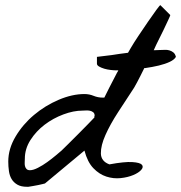

<svg xmlns="http://www.w3.org/2000/svg" viewBox="-20 -716 694 736"><path d="M351.6 -498Q377.9 -501 408.2 -504.9Q438.5 -509.8 470.7 -513.7Q477.5 -525.4 481.4 -532.2Q492.2 -550.8 510.7 -578.6Q529.3 -606.4 547.4 -632.8Q565.4 -659.2 579.1 -677.7Q592.8 -696.3 594.7 -696.3L632.8 -658.2Q632.8 -656.2 625.5 -640.6Q618.2 -625 606.4 -600.1Q594.7 -575.2 579.1 -544.9L569.3 -523.4Q583 -524.4 595.7 -524.4Q603.5 -524.4 612.3 -524.9Q621.1 -525.4 629.4 -522.9Q637.7 -520.5 644.5 -515.1Q651.4 -509.8 654.3 -498Q648.4 -487.3 630.9 -479Q613.3 -470.7 588.9 -464.8Q564.5 -459 537.1 -455.1H533.2Q526.4 -440.4 518.6 -425.8Q504.9 -398.4 494.1 -379.9Q463.9 -334 433.1 -286.6Q402.3 -239.3 384.3 -198.7Q366.2 -158.2 366.7 -127.9Q367.2 -97.7 399.4 -85.9Q458 -96.7 487.3 -94.7Q516.6 -92.8 523.9 -84.5Q531.2 -76.2 521.5 -64.9Q511.7 -53.7 490.7 -44.9Q469.7 -36.1 442.4 -33.2Q415 -30.3 387.7 -39.1Q360.4 -47.9 337.9 -71.3Q315.4 -94.7 303.7 -138.7L152.3 -12.7L144.5 -10.7Q137.7 -8.8 127.4 -6.8Q117.2 -4.9 106.4 -2.9Q95.7 -1 88.9 0H83Q60.5 0 46.4 -8.3Q32.2 -16.6 24.4 -29.8Q16.6 -43 14.2 -60.5Q11.7 -78.1 11.7 -96.7Q11.7 -145.5 39.6 -192.4Q67.4 -239.3 110.4 -275.4Q153.3 -311.5 205.1 -333.5Q256.8 -355.5 303.7 -355.5Q322.3 -355.5 338.9 -348.6Q355.5 -341.8 374 -341.8H379.9Q384.8 -352.5 398.9 -379.9Q413.1 -407.2 428.7 -437.5Q431.6 -441.4 433.6 -446.3H425.8Q417 -446.3 404.3 -447.8Q391.6 -449.2 379.9 -452.6Q368.2 -456.1 359.9 -460.9Q351.6 -465.8 351.6 -471.7ZM75.2 -107.4Q75.2 -101.6 74.7 -93.8Q74.2 -85.9 75.7 -79.6Q77.1 -73.2 81.5 -68.4Q85.9 -63.5 94.7 -63.5Q107.4 -63.5 125.5 -72.8Q143.6 -82 161.1 -94.7Q178.7 -107.4 193.8 -120.1Q209 -132.8 215.8 -138.7Q222.7 -145.5 241.2 -163.6Q259.8 -181.6 279.8 -202.1Q299.8 -222.7 317.4 -240.2Q335 -257.8 341.8 -265.6V-270.5L342.8 -272.5Q342.8 -281.2 337.4 -285.6Q332 -290 324.7 -291.5Q317.4 -293 309.6 -292.5Q301.8 -292 296.9 -292Q261.7 -292 222.7 -277.3Q183.6 -262.7 150.9 -237.8Q118.2 -212.9 96.7 -179.2Q75.2 -145.5 75.2 -107.4Z"/></svg>

Font: La Belle Aurore
Style: Regular
Weight: 400
Version: Version 1.001 2001